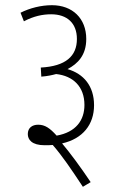

<svg xmlns="http://www.w3.org/2000/svg" viewBox="-20 -652 451 739"><path d="M59 -603 72 -570C110 -590 144 -597 177 -597C238 -597 276 -563 276 -502C276 -436 233 -397 137 -392L139 -357C164 -359 181 -363 196 -367C261 -360 305 -319 305 -248C305 -189 272 -143 198 -130C172 -159 153 -172 127 -172C104 -172 87 -160 87 -136C87 -115 102 -93 152 -93C163 -93 173 -93 183 -94C221 -50 252 -4 299 67L329 49C290 -9 251 -62 219 -100C299 -118 342 -173 342 -247C342 -321 302 -368 240 -386C280 -407 312 -440 312 -502C312 -581 259 -632 180 -632C138 -632 95 -621 59 -603Z"/></svg>

Font: Noto Sans ExtraCondensed ExtraLight
Style: Italic
Weight: 200
Width: 2
Italic angle: -12°
Designer: Monotype Design Team
Foundry: Monotype Imaging Inc.
Version: Version 2.013